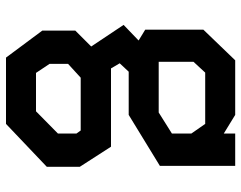

<svg xmlns="http://www.w3.org/2000/svg" viewBox="-102 -489 804 640"><g transform="rotate(90 300.0 -169.0)"><path d="M239 -36H415L425 -22V40L351 113H223L193 68V6ZM186 -412 222 -451H393L425 -405V-340L355 -296H186ZM363 -196 533 -300V-551H425V-513L363 -551H181L79 -445V-251L115 -229L63 -179L135 -71L82 -18V92L172 213H393L536 77V-33L469 -137H208L191 -166L219 -196Z"/></g></svg>

Font: Kode Mono SemiBold
Style: Regular
Weight: 600
Monospace: yes
Designer: Isa Ozler
Foundry: Kadena LLC
Version: Version 1.206;gftools[0.9.28]